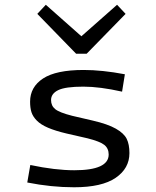

<svg xmlns="http://www.w3.org/2000/svg" viewBox="-20 -771 654 804"><path d="M505.9 -712.9 342.8 -545.9H298.8L136.2 -712.9L171.9 -751L320.8 -619.1L470.2 -751ZM522 -129.9Q522 -65.9 464.4 -26.4Q406.7 13.2 290 13.2Q194.8 13.2 94.2 -6.8L106.9 -80.1Q210.9 -58.1 291 -58.1Q435.1 -58.1 435.1 -124Q435.1 -149.4 417 -164.1Q398.9 -178.7 346.2 -191.9L258.8 -211.9Q211.4 -223.1 181.2 -236.1Q150.9 -249 134.3 -265.9Q117.7 -282.7 111.8 -301Q106 -319.3 106 -345.2Q106 -406.7 160.4 -442.4Q214.8 -478 330.1 -478Q407.7 -478 502.9 -460L491.2 -387.2Q397.9 -408.2 329.1 -408.2Q253.9 -408.2 223.9 -393.6Q193.8 -378.9 193.8 -352.1Q193.8 -328.1 211.2 -314Q228.5 -299.8 282.2 -286.1L368.2 -266.1Q431.2 -251.5 465.1 -232.2Q499 -212.9 510.5 -189.7Q522 -166.5 522 -129.9Z"/></svg>

Font: IntelOne Mono
Style: Regular
Weight: 400
Designer: Fred Shallcrass
Foundry: Frere-Jones Type LLC
Version: Version 1.200;hotconv 1.1.0;makeotfexe 2.6.0;FJTRelease1.2